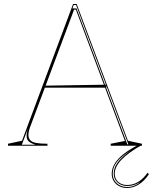

<svg xmlns="http://www.w3.org/2000/svg" viewBox="-20 -728 764 959"><path d="M20 0V-10L90 -25L345 -708H363L619 -25L689 -10V0H533V-10L604 -24L359 -680H350L134 -103Q128 -89 125 -76Q122 -63 122 -54Q122 -38 131 -28Q140 -18 161 -14Q182 -10 217 -10V0ZM195 -290V-300L511 -305V-290ZM616 -7H621L360 -703H348L342 -686H362ZM89 -5H157Q135 -12 124 -21.5Q113 -31 113 -50Q113 -61 116 -73.5Q119 -86 126 -103ZM689 -4Q621 34 587 69.5Q553 105 553 140Q553 165 570.5 180.5Q588 196 615 196Q644 196 669.5 181Q695 166 717 135L724 142Q702 175 674 193Q646 211 615 211Q593 211 575.5 202Q558 193 548 177Q538 161 538 140Q538 100 574 62.5Q610 25 682 -10ZM615 206Q635 206 653 198.5Q671 191 679 182Q663 192 648 196.5Q633 201 615 201Q586 201 567 183.5Q548 166 548 140Q548 110 567.5 83.5Q587 57 633 23Q584 55 563.5 81.5Q543 108 543 140Q543 159 552.5 174Q562 189 578 197.5Q594 206 615 206Z"/></svg>

Font: Kalnia Glaze Thin
Style: Regular
Weight: 100
Designer: Frida Medrano
Foundry: Frida Medrano
Version: Version 1.110